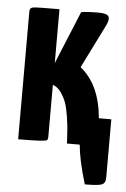

<svg xmlns="http://www.w3.org/2000/svg" viewBox="-49 -537 474 721"><g transform="rotate(5 188.0 -176.5)"><path d="M329 -105H376V115Q376 136 361.5 141.5Q347 147 298 147Q271 58 266 0H253H218Q216 -32 215 -49.5Q214 -67 209 -100Q204 -133 197 -152.5Q190 -172 177 -190.5Q164 -209 146 -215V-20Q146 -9 142 -6Q134 0 34 0V-480Q34 -481 34 -482Q34 -496 48 -498Q62 -500 146 -500V-297L228 -496Q247 -500 294 -500Q322 -500 330 -491Q338 -482 328 -459L244 -290Q318 -231 329 -105Z"/></g></svg>

Font: Yanone Kaffeesatz Bold
Style: Regular
Weight: 700
Designer: Yanone (Cyrillic: Daniel Pouzeot)
Foundry: Yanone
Version: Version 1.003;PS 001.003;hotconv 1.0.88;makeotf.lib2.5.64775